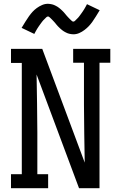

<svg xmlns="http://www.w3.org/2000/svg" viewBox="-20 -993 640 1013"><path d="M38 0V-74H95V-661H38V-735H203L427 -135Q426 -211 424.5 -287.5Q423 -364 423 -441V-662H366V-735H562V-662H505V0H397L173 -600Q174 -524 175.5 -447.5Q177 -371 177 -294V-74H234V0ZM367 -812Q361 -812 355.5 -813Q350 -814 345 -815Q340 -816 335.5 -818Q331 -820 326 -822.5Q321 -825 317 -827.5Q313 -830 308.5 -833.5Q304 -837 300 -840.5Q296 -844 292 -848Q288 -852 284.5 -855.5Q281 -859 278 -863Q275 -867 271.5 -871Q268 -875 264 -879.5Q260 -884 256 -888Q252 -892 249 -895Q246 -898 241.5 -902Q237 -906 234 -906Q228 -906 224.5 -902Q221 -898 215.5 -893Q210 -888 208 -885.5Q206 -883 203 -879.5Q200 -876 197 -871.5Q194 -867 190.5 -862.5Q187 -858 183.5 -852.5Q180 -847 176 -841Q172 -835 168.5 -828Q165 -821 161 -814L94 -846Q105 -864 114.5 -879.5Q124 -895 133 -907.5Q142 -920 151.5 -930.5Q161 -941 174 -950.5Q187 -960 202 -966.5Q217 -973 233 -973Q239 -973 244.5 -972Q250 -971 255 -970Q260 -969 264.5 -967Q269 -965 274 -962.5Q279 -960 283 -957.5Q287 -955 291.5 -951.5Q296 -948 300 -944.5Q304 -941 308 -937Q312 -933 315.5 -929.5Q319 -926 322 -922Q325 -918 328.5 -914Q332 -910 336 -905.5Q340 -901 344 -897Q348 -893 351 -890Q354 -887 358.5 -883Q363 -879 366 -879Q372 -879 375.5 -883Q379 -887 384.5 -892Q390 -897 392 -899.5Q394 -902 397 -905.5Q400 -909 403 -913.5Q406 -918 409.5 -922.5Q413 -927 416.5 -932.5Q420 -938 424 -944Q428 -950 431.5 -957Q435 -964 439 -971L506 -939Q495 -921 485.5 -905.5Q476 -890 467 -877.5Q458 -865 448.5 -855Q439 -845 426 -835Q413 -825 398 -818.5Q383 -812 367 -812Z"/></svg>

Font: Iosevka Plex Etoile
Style: Regular
Weight: 400
Designer: Belleve Invis
Foundry: Belleve Invis
Version: Version 25.1.1; ttfautohint (v1.8.4)